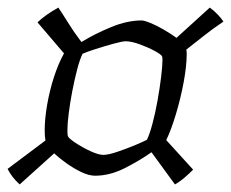

<svg xmlns="http://www.w3.org/2000/svg" viewBox="-21 -544 610 507"><path d="M31 -57Q10 -76 -1 -98L99 -173Q98 -179 97.5 -185.5Q97 -192 97 -199Q97 -230 103.5 -267.5Q110 -305 121.5 -340.5Q133 -376 148 -403L78 -485Q99 -505 133 -524Q144 -508 158.5 -484.5Q173 -461 194 -433Q230 -455 272.5 -472.5Q315 -490 353 -490Q360 -490 376 -483.5Q392 -477 411 -466Q430 -455 445 -444L533 -524Q545 -515 554.5 -505Q564 -495 569 -487Q542 -469 518 -450Q494 -431 471 -413Q472 -408 472 -401Q472 -370 464 -327Q456 -284 443.5 -242.5Q431 -201 418 -174L489 -96Q480 -87 467.5 -76Q455 -65 441 -57L379 -142Q348 -120 308.5 -100Q269 -80 230 -80Q214 -80 194 -89.5Q174 -99 155 -112.5Q136 -126 122 -139ZM252 -135Q265 -135 290 -143.5Q315 -152 337.5 -161.5Q360 -171 367 -175Q374 -189 381.5 -217Q389 -245 395 -278.5Q401 -312 404.5 -341Q408 -370 408 -385Q408 -393 407 -395Q405 -400 387.5 -409.5Q370 -419 348 -427Q326 -435 311 -435Q302 -435 278.5 -428.5Q255 -422 231.5 -414.5Q208 -407 197 -402Q190 -388 183 -361.5Q176 -335 170 -304Q164 -273 160.5 -245Q157 -217 157 -201Q157 -190 158 -185Q160 -179 178 -167Q196 -155 217.5 -145Q239 -135 252 -135Z"/></svg>

Font: Texturina 72pt 72pt ExtraLight
Style: Italic
Weight: 200
Italic angle: -11°
Designer: Guillermo Torres Carreño
Foundry: Omnibus-Type
Version: Version 1.002; ttfautohint (v1.8.3)